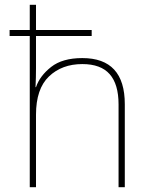

<svg xmlns="http://www.w3.org/2000/svg" viewBox="-20 -780 640 800"><path d="M104 0V-630H20V-655H104V-760H130V-655H362V-630H130V-496Q130 -474 129.5 -456.5Q129 -439 128 -417H130Q146 -464 193 -501Q240 -538 323 -538Q500 -538 500 -346V0H474V-345Q474 -429 437 -471Q400 -513 323 -513Q238 -513 184 -461.5Q130 -410 130 -302V0Z"/></svg>

Font: Noto Sans Mono Thin
Style: Regular
Weight: 100
Designer: Monotype Design Team
Foundry: Monotype Imaging Inc.
Version: Version 2.014